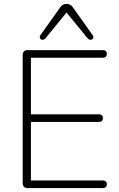

<svg xmlns="http://www.w3.org/2000/svg" viewBox="-20 -961 610 981"><path d="M121 0Q109 0 102.5 -6.5Q96 -13 96 -25V-680Q96 -692 102.5 -698.5Q109 -705 121 -705H505Q515 -705 520.5 -700Q526 -695 526 -686Q526 -676 520.5 -671Q515 -666 505 -666H138V-377H485Q495 -377 500.5 -372Q506 -367 506 -358Q506 -348 500.5 -343Q495 -338 485 -338H138V-39H505Q515 -39 520.5 -34Q526 -29 526 -20Q526 -10 520.5 -5Q515 0 505 0ZM213 -766Q207 -759 200.5 -758Q194 -757 189 -760Q184 -763 183 -769Q182 -775 187 -782L288 -924Q295 -934 303 -937.5Q311 -941 320 -941Q329 -941 337 -937.5Q345 -934 352 -924L453 -782Q458 -775 457 -769Q456 -763 451 -760Q446 -757 439.5 -758Q433 -759 427 -766L320 -897Z"/></svg>

Font: Nunito ExtraLight
Style: Regular
Weight: 200
Designer: Vernon Adams
Foundry: Vernon Adams
Version: Version 3.602